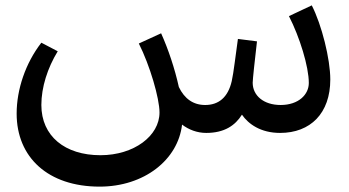

<svg xmlns="http://www.w3.org/2000/svg" viewBox="-20 -495 1300 715"><path d="M748 0C816 0 856 -28 881 -68C905 -33 951 0 1023 0C1136 0 1210 -73 1210 -199C1210 -275 1178 -403 1141 -475L1056 -435C1096 -357 1130 -247 1130 -186C1130 -143 1092 -104 1025 -104C962 -104 921 -139 921 -187C921 -199 929 -272 937 -341L866 -350C858 -295 850 -223 843 -193C829 -132 794 -104 744 -104C700 -104 667 -127 646 -171C631 -239 607 -311 580 -371L497 -333C538 -252 574 -129 574 -76C574 11 479 83 354 83C222 83 134 12 134 -104C134 -170 157 -242 195 -304L134 -336C75 -260 42 -162 42 -72C42 91 159 200 351 200C517 200 643 100 658 -31C683 -12 714 0 748 0Z"/></svg>

Font: Wafeq Medium
Style: Regular
Weight: 500
Designer: Rasmus Andersson & Azza Alameddine
Foundry: Google & TypeTogether
Version: Version 3.000;January 28, 2025;FontCreator 15.0.0.3014 64-bi